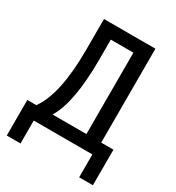

<svg xmlns="http://www.w3.org/2000/svg" viewBox="-199 -819 998 1089"><g transform="rotate(30 300.0 -274.0)"><path d="M13 150V-83H72Q160 -205 160 -496V-698H497V-83H577V150H487V0H103V150ZM400 -83V-616H252V-487Q252 -202 178 -83Z"/></g></svg>

Font: IBM Plex Mono Text
Style: Regular
Weight: 450
Designer: Mike Abbink, Paul van der Laan, Pieter van Rosmalen
Foundry: Bold Monday
Version: Version 2.000